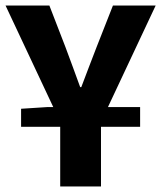

<svg xmlns="http://www.w3.org/2000/svg" viewBox="-28 -672 581 692"><path d="M48 -215V-280L141 -286H164L-8 -652H150L208 -502Q222 -465 234.5 -430.5Q247 -396 261 -358H265Q279 -396 292.5 -430.5Q306 -465 320 -502L379 -652H533L361 -286H477V-215H336V0H189V-215Z"/></svg>

Font: TT Toshiba Sans
Style: Bold
Weight: 700
Designer: Paul D. Hunt
Foundry: Toshiba Corporation
Version: Version 2.020;PS 2.000;hotconv 1.0.86;makeotf.lib2.5.63406